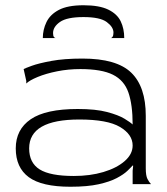

<svg xmlns="http://www.w3.org/2000/svg" viewBox="-20 -701 637 731"><path d="M248 10Q139 10 89.5 -26.5Q40 -63 40 -136Q40 -208 97 -247Q154 -286 276 -286Q345 -286 388 -274.5Q431 -263 454 -249Q477 -235 485 -227Q485 -302 469 -348.5Q453 -395 410 -416.5Q367 -438 286 -438Q240 -438 197.5 -429.5Q155 -421 123.5 -408Q92 -395 80 -383V-393L70 -438Q75 -441 101 -450.5Q127 -460 175.5 -469Q224 -478 294 -478Q424 -478 479.5 -424.5Q535 -371 535 -260V-60Q535 -32 541.5 -19.5Q548 -7 555 0H485V-51L487 -70L485 -71Q479 -64 465 -50.5Q451 -37 424.5 -23Q398 -9 355.5 0.5Q313 10 248 10ZM261 -31Q323 -31 373.5 -46Q424 -61 454.5 -87.5Q485 -114 485 -147Q485 -189 437 -217.5Q389 -246 282 -246Q91 -246 91 -136Q91 -81 131 -56Q171 -31 261 -31ZM298 -681Q238 -681 204.5 -663.5Q171 -646 157 -617Q143 -588 143 -556H192Q189 -556 185.5 -560Q182 -564 182 -575Q182 -599 208.5 -617.5Q235 -636 298 -636Q361 -636 386.5 -617Q412 -598 412 -577Q412 -566 408.5 -561Q405 -556 402 -556H453Q453 -592 439.5 -620Q426 -648 392 -664.5Q358 -681 298 -681Z"/></svg>

Font: Red Rose Light
Style: Regular
Weight: 300
Designer: Jaikishan Patel
Version: Version 1.001; ttfautohint (v1.8.3)